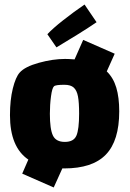

<svg xmlns="http://www.w3.org/2000/svg" viewBox="-20 -730 574 847"><path d="M506 -239Q506 -109 447 -48Q388 13 263 13H255L217 97L78 36L105 -26Q24 -81 24 -222Q24 -289 36.5 -339.5Q49 -390 67 -410Q90 -436 151.5 -453Q213 -470 267 -470Q283 -470 309 -468L347 -554L486 -493L451 -415Q480 -387 493 -343.5Q506 -300 506 -239ZM329 -229Q329 -278 324 -304.5Q319 -331 305.5 -343.5Q292 -356 264 -356Q224 -356 218 -349Q210 -342 205 -305Q200 -268 200 -228Q200 -160 213.5 -132Q227 -104 266 -104Q305 -104 317 -131.5Q329 -159 329 -229ZM353 -710 406 -632Q374 -610 321 -577Q268 -544 229 -521L189 -579Q212 -604 259 -641Q306 -678 353 -710Z"/></svg>

Font: Lalezar
Style: Regular
Weight: 400
Designer: Borna Izadpanah
Foundry: Borna Izadpanah
Version: Version 1.004